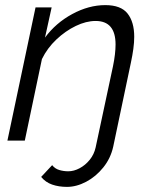

<svg xmlns="http://www.w3.org/2000/svg" viewBox="-20 -550 599 751"><path d="M242 181Q210 181 184 172Q158 163 141 142L184 96Q195 110 212 115Q229 120 247 120Q269 120 291.5 108Q314 96 331 75Q348 54 354 27L422 -291Q432 -340 432 -376Q432 -468 354 -468Q317 -468 276.5 -448.5Q236 -429 200.5 -395.5Q165 -362 144 -319L77 0H9L119 -521H182L156 -403Q198 -460 262.5 -495Q327 -530 392 -530Q453 -530 479 -497Q505 -464 505 -406Q505 -384 501.5 -358.5Q498 -333 492 -305L423 23Q413 69 384 105Q355 141 317 161Q279 181 242 181Z"/></svg>

Font: Raleway
Style: Italic
Weight: 400
Italic angle: -12°
Designer: Matt McInerney, Pablo Impallari, Rodrigo Fuenzalida
Foundry: Matt McInerney, Pablo Impallari, Rodrigo Fuenzalida
Version: Version 4.026